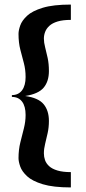

<svg xmlns="http://www.w3.org/2000/svg" viewBox="-20 -685 376 840"><path d="M290 135Q213 135 167 121Q121 107 98.5 86Q76 65 68.5 43.5Q61 22 61 7Q61 -30 69 -62Q77 -94 84.5 -123.5Q92 -153 92 -182Q92 -220 76.5 -240.5Q61 -261 32 -261V-269Q61 -269 76.5 -290Q92 -311 92 -348Q92 -380 84.5 -408.5Q77 -437 69 -467.5Q61 -498 61 -537Q61 -552 68.5 -573.5Q76 -595 98.5 -616Q121 -637 167 -651Q213 -665 290 -665V-598Q255 -598 232 -591Q209 -584 196 -572Q183 -560 177.5 -545.5Q172 -531 172 -516Q172 -499 177.5 -478Q183 -457 188.5 -431.5Q194 -406 194 -374Q194 -329 171 -301.5Q148 -274 90 -265Q148 -257 171 -229Q194 -201 194 -156Q194 -128 188.5 -103Q183 -78 177.5 -56Q172 -34 172 -14Q172 1 177 15.5Q182 30 195 42Q208 54 231.5 61Q255 68 290 68Z"/></svg>

Font: Smooch Sans
Style: Bold
Weight: 700
Designer: Robert E. Leuschke
Foundry: Robert E. Leuschke
Version: Version 1.010